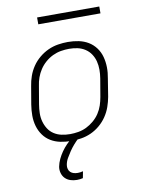

<svg xmlns="http://www.w3.org/2000/svg" viewBox="-98 -757 796 1049"><g transform="rotate(-10 300.0 -233.0)"><path d="M249 8Q218 8 189 2Q160 -4 136 -18.5Q112 -33 95.5 -56Q79 -79 71 -107Q63 -135 63 -165Q63 -195 68 -226L85 -326Q89 -353 98.5 -380Q108 -407 124.5 -431.5Q141 -456 164.5 -475.5Q188 -495 214.5 -507Q241 -519 269 -523.5Q297 -528 324 -528Q355 -528 384 -522Q413 -516 437 -501.5Q461 -487 478 -464Q495 -441 502.5 -413Q510 -385 510.5 -355Q511 -325 505 -294L489 -194Q484 -167 474.5 -140Q465 -113 448.5 -88.5Q432 -64 409 -44.5Q386 -25 359.5 -13Q333 -1 304.5 3.5Q276 8 249 8ZM250 -30Q272 -30 295.5 -34Q319 -38 340.5 -48.5Q362 -59 381.5 -75.5Q401 -92 414.5 -112.5Q428 -133 435.5 -155.5Q443 -178 447 -201L464 -301Q468 -325 468 -349Q468 -373 462.5 -395Q457 -417 444.5 -436Q432 -455 413 -467.5Q394 -480 371.5 -485Q349 -490 324 -490Q302 -490 278.5 -486Q255 -482 233 -471.5Q211 -461 192 -444.5Q173 -428 159.5 -407.5Q146 -387 138 -364.5Q130 -342 127 -319L110 -219Q106 -195 105.5 -171Q105 -147 111 -125Q117 -103 129 -84Q141 -65 160 -52.5Q179 -40 202 -35Q225 -30 250 -30ZM243 223Q224 223 207 217.5Q190 212 178 200Q166 188 161 170.5Q156 153 159 135Q163 114 172.5 94Q182 74 194.5 56Q207 38 223 21.5Q239 5 256 -8H291L290 0Q275 14 261.5 29.5Q248 45 236.5 62Q225 79 215 96.5Q205 114 202 133Q200 144 203 155Q206 166 213.5 173Q221 180 231.5 183Q242 186 254 186Q261 186 268 185Q275 184 283 182L276 219Q268 221 259.5 222Q251 223 243 223ZM182 -651V-689H527V-651Z"/></g></svg>

Font: Iosevka Extralight Extended
Style: Italic
Weight: 200
Width: 7
Italic angle: -9°
Monospace: yes
Designer: Belleve Invis
Foundry: Belleve Invis
Version: Version 32.5.0; ttfautohint (v1.8.4)